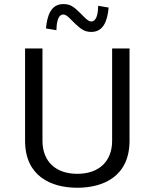

<svg xmlns="http://www.w3.org/2000/svg" viewBox="-20 -882 740 919"><path d="M283.3 -862.5C225 -862.5 205.8 -810 200 -745.8L250 -737.5C250.8 -767.5 255 -812.5 283.3 -812.5C300.8 -812.5 318.3 -788.3 341.7 -766.7C365.8 -745 382.5 -729.2 416.7 -729.2C475 -729.2 494.2 -781.7 500 -845.8L450 -854.2C449.2 -824.2 445 -779.2 416.7 -779.2C399.2 -779.2 380 -805 358.3 -825C332.5 -849.2 317.5 -862.5 283.3 -862.5ZM100 -650V-208.3C100 -37.5 225.8 16.7 350 16.7C474.2 16.7 600 -37.5 600 -208.3V-650H516.7V-208.3C516.7 -109.2 453.3 -50 350 -50C246.7 -50 183.3 -109.2 183.3 -208.3V-650Z"/></svg>

Font: BoonHome
Style: Book
Weight: 400
Designer: Sungsit Sawaiwan
Foundry: Sungsit Sawaiwan
Version: Version 0.2